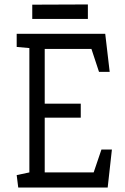

<svg xmlns="http://www.w3.org/2000/svg" viewBox="-20 -843 563 863"><path d="M62 0 55 -56 112 -68V-627L55 -632V-691H453L473 -520H425L391 -623H181V-377H343V-314H181V-68H401L436 -171H483L464 0ZM125 -758V-822L375 -823V-758Z"/></svg>

Font: Kreon Light Light
Style: Regular
Weight: 300
Version: Version 2.002